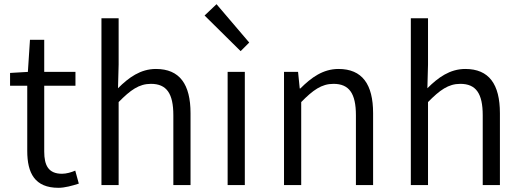

<svg xmlns="http://www.w3.org/2000/svg" viewBox="-20 -883 2488 916"><path d="M259 13C289 13 325 3 356 -7L339 -69C321 -61 296 -54 276 -54C211 -54 191 -94 191 -160V-474H340V-540H191V-693H123L113 -540L28 -535V-474H110V-163C110 -57 146 13 259 13Z M464 0H546V-396C602 -453 643 -483 700 -483C775 -483 807 -437 807 -333V0H889V-343C889 -481 837 -554 724 -554C650 -554 594 -513 543 -462L546 -575V-796H464Z M1066 0H1148V-540H1066ZM1128 -639 1169 -680 1013 -863 956 -809Z M1335 0H1417V-396C1473 -453 1514 -483 1571 -483C1646 -483 1678 -437 1678 -333V0H1760V-343C1760 -481 1708 -554 1595 -554C1521 -554 1465 -513 1413 -461H1410L1402 -540H1335Z M1940 0H2022V-396C2078 -453 2119 -483 2176 -483C2251 -483 2283 -437 2283 -333V0H2365V-343C2365 -481 2313 -554 2200 -554C2126 -554 2070 -513 2019 -462L2022 -575V-796H1940Z"/></svg>

Font: Noto Sans CJK SC DemiLight
Style: Regular
Weight: 350
Designer: Ryoko NISHIZUKA 西塚涼子 (kana, bopomofo & ideographs); Paul D. Hunt (Latin, Greek & Cyrillic); Sandoll Communications 산돌커뮤니
Foundry: Adobe
Version: Version 2.004;hotconv 1.0.118;makeotfexe 2.5.65603